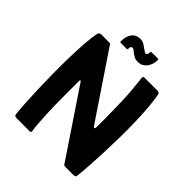

<svg xmlns="http://www.w3.org/2000/svg" viewBox="-221 -948 1085 1085"><g transform="rotate(45 321.0 -406.0)"><path d="M435 -276Q438 -272 443 -272Q448 -272 448 -278Q449 -309 448.5 -344Q448 -379 447.5 -417.5Q447 -456 445.5 -497Q444 -538 440.5 -578.5Q437 -619 432 -659Q431 -673 439 -673H546Q552 -673 557.5 -669.5Q563 -666 564 -660Q571 -623 575.5 -570.5Q580 -518 581.5 -456.5Q583 -395 582 -331.5Q581 -268 578.5 -207.5Q576 -147 572.5 -96.5Q569 -46 565 -12Q564 -4 558.5 -2Q553 0 546 0H478Q471 0 462 -16L203 -402Q202 -406 198 -406Q194 -406 194 -401Q194 -347 194 -299.5Q194 -252 194.5 -210.5Q195 -169 197 -133.5Q199 -98 201 -67.5Q203 -37 207 -13Q208 0 200 0H95Q89 0 82.5 -2Q76 -4 75 -12Q71 -46 68 -96.5Q65 -147 63 -207.5Q61 -268 60.5 -332Q60 -396 61.5 -457.5Q63 -519 67 -571.5Q71 -624 78 -660Q80 -666 85.5 -669.5Q91 -673 96 -673H161Q170 -673 174 -664ZM208 -717Q202 -717 202 -723Q202 -764 220 -788Q238 -812 273 -812Q289 -812 304 -802.5Q319 -793 331.5 -783.5Q344 -774 350 -774Q355 -774 359 -779.5Q363 -785 363 -795Q363 -803 368 -803H419Q425 -803 425 -796Q425 -760 405 -734.5Q385 -709 353 -709Q332 -709 317.5 -718Q303 -727 293 -736Q283 -745 275 -745Q268 -745 265 -740Q262 -735 262 -724Q262 -717 257 -717Z"/></g></svg>

Font: Glory Thin
Style: Bold
Weight: 700
Version: Version 1.011